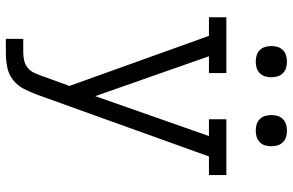

<svg xmlns="http://www.w3.org/2000/svg" viewBox="-188 -574 977 640"><g transform="rotate(90 300.0 -253.5)"><path d="M109 215V157H155Q169 157 183 153.5Q197 150 207.5 140.5Q218 131 223.5 118Q229 105 234 92V91L266 3L99 -462H37V-520H223V-462H167L300 -83L433 -462H377V-520H563V-462H501L308 75L295 111Q287 133 276 154.5Q265 176 246 191Q227 206 203 210.5Q179 215 155 215ZM415 -618Q404 -618 394 -621Q384 -624 376.5 -631.5Q369 -639 366 -649Q363 -659 363 -670Q363 -681 366 -691Q369 -701 376.5 -708.5Q384 -716 394 -719Q404 -722 415 -722Q426 -722 436 -719Q446 -716 453.5 -708.5Q461 -701 464 -691Q467 -681 467 -670Q467 -659 464 -649Q461 -639 453.5 -631.5Q446 -624 436 -621Q426 -618 415 -618ZM185 -618Q174 -618 164 -621Q154 -624 146.5 -631.5Q139 -639 136 -649Q133 -659 133 -670Q133 -681 136 -691Q139 -701 146.5 -708.5Q154 -716 164 -719Q174 -722 185 -722Q196 -722 206 -719Q216 -716 223.5 -708.5Q231 -701 234 -691Q237 -681 237 -670Q237 -659 234 -649Q231 -639 223.5 -631.5Q216 -624 206 -621Q196 -618 185 -618Z"/></g></svg>

Font: Iosevka Etoile Light
Style: Regular
Weight: 300
Designer: Belleve Invis
Foundry: Belleve Invis
Version: Version 25.0.1; ttfautohint (v1.8.4)